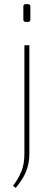

<svg xmlns="http://www.w3.org/2000/svg" viewBox="-20 -699 260 929"><path d="M122 -480V46Q122 78 114 107Q106 136 91 161.5Q76 187 56 210L43 200Q69 166 83.5 130.5Q98 95 98 46V-480ZM115 -679Q127 -679 127 -667V-605Q127 -593 115 -593H105Q93 -593 93 -605V-667Q93 -679 105 -679Z"/></svg>

Font: Exo 2 Thin
Style: Regular
Weight: 250
Designer: Natanael Gama
Foundry: Natanael Gama
Version: Version 2.010